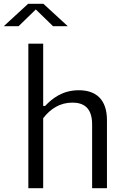

<svg xmlns="http://www.w3.org/2000/svg" viewBox="-48 -996 688 1016"><path d="M180.5 0V-370.5C219 -420.5 269.5 -453 335 -453C390.5 -453 439.5 -429.5 439.5 -338V0H518V-359.5C518 -471.5 458.5 -518.5 369 -518.5C282 -518.5 227 -474 191 -435.5H180.5V-765H102V0ZM-28 -857.5H50.5L141.5 -946L232.5 -857.5H310.5L181.5 -976H101Z"/></svg>

Font: Monaspace Neon Light
Style: Regular
Weight: 300
Designer: Riley Cran & the Lettermatic Team
Foundry: Lettermatic
Version: Version 1.200 (Monaspace Neon)